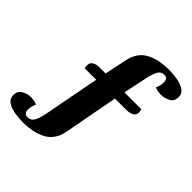

<svg xmlns="http://www.w3.org/2000/svg" viewBox="-357 -884 1228 1228"><g transform="rotate(45 257.0 -269.5)"><path d="M45 180Q7 180 -31.5 173.5Q-70 167 -96 149.5Q-122 132 -122 98Q-122 63 -93.5 46Q-65 29 -29 29Q-16 29 -1.5 32Q13 35 24 41Q18 53 14 69Q10 85 10 99Q10 116 17.5 126Q25 136 43 136Q74 136 88.5 108Q103 80 111 38L184 -344H81Q77 -356 77 -369Q77 -392 95 -403.5Q113 -415 141 -415H198L230 -567Q248 -651 311 -685Q374 -719 468 -719Q505 -719 544 -712.5Q583 -706 609.5 -688.5Q636 -671 636 -638Q636 -602 607.5 -585.5Q579 -569 543 -569Q530 -569 515 -571.5Q500 -574 488 -580Q495 -592 498.5 -608.5Q502 -625 502 -638Q502 -655 495 -665Q488 -675 470 -675Q440 -675 426 -647.5Q412 -620 403 -577L369 -415H521Q526 -402 526 -389Q526 -366 506.5 -355Q487 -344 453 -344H354L284 28Q267 112 202.5 146Q138 180 45 180Z"/></g></svg>

Font: Sansita Swashed
Style: Bold
Weight: 700
Designer: Pablo Cosgaya
Foundry: Omnibus-Type
Version: Version 1.003; ttfautohint (v1.8.3)